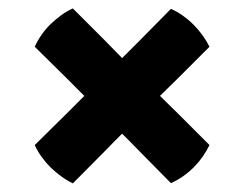

<svg xmlns="http://www.w3.org/2000/svg" viewBox="-20 -547 580 456"><path d="M137 -362.5Q150.5 -349 163.2 -336.2Q176 -323.5 189 -310.5L261 -238.5Q274 -225.5 286.5 -213Q299 -200.5 312.5 -186.5L386 -112Q416.5 -126 440 -149.5Q463 -172.5 477.5 -202.5L403 -277Q389.5 -290.5 376.5 -303Q363.5 -315.5 350 -329L279 -400Q265.5 -413.5 253.2 -426.2Q241 -439 227.5 -452.5L153 -527Q138.5 -520.5 125.2 -510.8Q112 -501 100 -489.5Q88.5 -478.5 78.8 -464.5Q69 -450.5 62.5 -436ZM227.5 -186.5Q241 -200.5 253.2 -212.8Q265.5 -225 279 -238.5L350 -309.5Q363.5 -323 376.5 -335.5Q389.5 -348 403 -361.5L477.5 -436Q463 -465 439 -489Q427.5 -500.5 414 -510Q400.5 -519.5 386 -526L312.5 -451.5Q299 -438 286.5 -425.5Q274 -413 261 -400L189 -328Q176 -315 163.2 -302.2Q150.5 -289.5 137 -276L62.5 -202.5Q69 -188 78.8 -174.5Q88.5 -161 100 -149.5Q111.5 -138.5 125 -128.5Q138.5 -118.5 153 -111.5Z"/></svg>

Font: Signika
Style: Bold
Weight: 700
Designer: Anna Giedry
Foundry: Anna Giedry
Version: Version 2.001